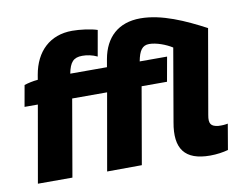

<svg xmlns="http://www.w3.org/2000/svg" viewBox="-78 -831 1232 953"><g transform="rotate(-10 537.5 -354.5)"><path d="M61 -494 42 -387H109L41 0H215L282 -387H458L390 0L565 -1L632 -387H760L782 -510H644C654 -563 670 -587 705 -587C741 -587 789 -569 820 -549L757 -184C733 -53 780 11 908 11C941 11 974 6 999 -1L1021 -130C1006 -127 992 -126 973 -127C936 -131 925 -146 933 -189L1007 -614C905 -668 791 -720 684 -720C572 -720 505 -656 486 -550L479 -510H294C305 -566 323 -587 368 -587C392 -587 418 -582 443 -570L466 -700C434 -711 378 -718 340 -718C228 -718 154 -648 134 -532L130 -508C105 -506 79 -500 61 -494Z"/></g></svg>

Font: Fixel Display ExtraBold
Style: Italic
Weight: 800
Italic angle: -10°
Designer: AlfaBravo + MacPaw
Foundry: Kyrylo Tkachov, Marchela Mozhyna, Serhii Makarenko, Maria Weinstein, Zakhar Kryvoshyya
Version: Version 1.210;Glyphs 3.2 (3217)